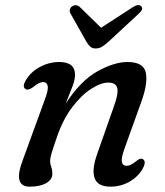

<svg xmlns="http://www.w3.org/2000/svg" viewBox="-20 -706 632 737"><path d="M79 -363.5Q63.5 -372.5 79.5 -398.5Q98 -430 133.2 -449Q168.5 -468 207.5 -468Q268 -468 268 -419Q268 -400.5 258.5 -375Q249 -349.5 232 -308Q289.5 -396.5 354 -432.2Q418.5 -468 469.5 -468Q531.5 -468 539.8 -426.5Q548 -385 522 -314L458 -136Q445 -100 447.8 -84.8Q450.5 -69.5 465.5 -69.5Q473.5 -69.5 482 -73.5Q490.5 -77.5 503 -87.5Q519 -101 528.5 -95Q542.5 -86.5 528.5 -60Q511.5 -28.5 477.8 -9Q444 10.5 404.5 10.5Q355.5 10.5 343.5 -21.5Q331.5 -53.5 352.5 -113.5L417.5 -298.5Q435.5 -348 430 -368.5Q424.5 -389 396 -389Q367.5 -389 330 -365Q292.5 -341 257.2 -294.5Q222 -248 199 -181.5Q183.5 -136.5 178 -118Q172.5 -99.5 172.5 -88Q172.5 -76 176.8 -64.8Q181 -53.5 181 -39Q181 -16.5 157.2 -3Q133.5 10.5 94 10.5Q28 10.5 68 -93L150.5 -319.5Q166 -359.5 163.2 -375.2Q160.5 -391 145 -391Q130 -391 107 -371.5Q89 -358.5 79 -363.5ZM395 -544.5Q382 -533 371.2 -526.5Q360.5 -520 347.5 -520Q334.5 -520 327 -526.5Q319.5 -533 312.5 -544.5L251 -653.5Q246 -662 248.2 -669.8Q250.5 -677.5 256.5 -681.5Q273 -692 287 -678.5L368 -599.5L490 -678.5Q512 -692.5 522.5 -681.5Q532 -671 512.5 -653.5Z"/></svg>

Font: Fraunces 9pt S050
Style: Italic
Weight: 400
Italic angle: -16°
Version: Version 1.000; ttfautohint (v1.8.3)